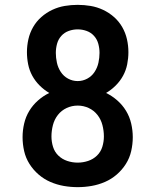

<svg xmlns="http://www.w3.org/2000/svg" viewBox="-20 -763 640 791"><path d="M300 8Q271 8 242.5 3Q214 -2 187.5 -13.5Q161 -25 139 -44Q117 -63 101.5 -87.5Q86 -112 79.5 -140.5Q73 -169 73 -198Q73 -198 73 -198Q73 -198 73 -198Q73 -226 79.5 -254Q86 -282 100.5 -306Q115 -330 136.5 -349Q158 -368 183 -380Q161 -393 143 -411Q125 -429 113 -451Q101 -473 96 -498Q91 -523 91 -548Q91 -548 91 -548Q91 -548 91 -548Q91 -575 97 -601.5Q103 -628 116.5 -651.5Q130 -675 150.5 -693Q171 -711 195.5 -722.5Q220 -734 246.5 -738.5Q273 -743 300 -743Q327 -743 353.5 -738.5Q380 -734 404.5 -722.5Q429 -711 449.5 -693Q470 -675 483.5 -651.5Q497 -628 503 -601.5Q509 -575 509 -548Q509 -548 509 -548Q509 -548 509 -548Q509 -523 504 -498Q499 -473 487 -451Q475 -429 457 -411Q439 -393 417 -380Q442 -368 463.5 -349Q485 -330 499.5 -306Q514 -282 520.5 -254Q527 -226 527 -198Q527 -198 527 -198Q527 -198 527 -198Q527 -169 520.5 -140.5Q514 -112 498.5 -87.5Q483 -63 461 -44Q439 -25 412.5 -13.5Q386 -2 357.5 3Q329 8 300 8ZM300 -429Q321 -429 339.5 -439Q358 -449 369.5 -466.5Q381 -484 385.5 -504.5Q390 -525 390 -545Q390 -564 385 -582.5Q380 -601 367.5 -615Q355 -629 337 -635.5Q319 -642 300 -642Q281 -642 263 -635.5Q245 -629 232.5 -615Q220 -601 215 -582.5Q210 -564 210 -545Q210 -525 214.5 -504.5Q219 -484 230.5 -466.5Q242 -449 260.5 -439Q279 -429 300 -429ZM300 -93Q322 -93 343 -100Q364 -107 379.5 -122Q395 -137 401.5 -158Q408 -179 408 -201Q408 -224 402 -247.5Q396 -271 381.5 -289.5Q367 -308 345.5 -318Q324 -328 300 -328Q276 -328 254.5 -318Q233 -308 218.5 -289.5Q204 -271 198 -247.5Q192 -224 192 -201Q192 -179 198.5 -158Q205 -137 220.5 -122Q236 -107 257 -100Q278 -93 300 -93Z"/></svg>

Font: Iosevka SS04 Extended
Style: Bold
Weight: 700
Width: 7
Monospace: yes
Designer: Belleve Invis
Foundry: Belleve Invis
Version: Version 19.0.0; ttfautohint (v1.8.4)